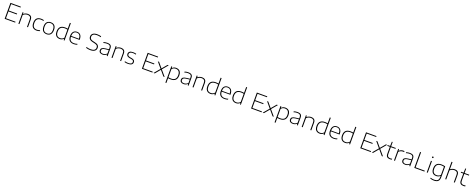

<svg xmlns="http://www.w3.org/2000/svg" viewBox="446 -4484 20638 8390"><g transform="rotate(20 10765.0 -289.0)"><path d="M105.5 0V-740H590V-698.5H151.5V-401H540V-359.5H151.5V-41.5H595V0Z M744 0V-540.5H783.5L787.5 -475H791.5Q833 -511 885.5 -529.8Q938 -548.5 994 -548.5Q1082.5 -548.5 1136.2 -502.2Q1190 -456 1190 -347V0H1144V-347.5Q1144 -434.5 1102.8 -470.2Q1061.5 -506 990 -506Q942 -506 887.2 -487.2Q832.5 -468.5 790 -422.5V0Z M1586.5 9Q1468.5 9 1403.8 -58.8Q1339 -126.5 1339 -270Q1339 -413 1408.2 -480.8Q1477.5 -548.5 1608 -548.5Q1640 -548.5 1672.8 -544.2Q1705.5 -540 1734 -531V-488.5Q1704 -497 1674 -502Q1644 -507 1609.5 -507Q1499 -507 1443 -451.8Q1387 -396.5 1387 -272Q1387 -145 1439.5 -88.8Q1492 -32.5 1591 -32.5Q1622 -32.5 1656.8 -39Q1691.5 -45.5 1734 -60V-17.5Q1662 9 1586.5 9Z M2057.5 9Q1984.5 9 1930 -20Q1875.5 -49 1845 -110.8Q1814.5 -172.5 1814.5 -270.5Q1814.5 -366.5 1845.2 -428Q1876 -489.5 1930.8 -519Q1985.5 -548.5 2057.5 -548.5Q2130.5 -548.5 2185.2 -519.8Q2240 -491 2270.2 -429.5Q2300.5 -368 2300.5 -270.5Q2300.5 -174.5 2269.5 -112.5Q2238.5 -50.5 2184 -20.8Q2129.5 9 2057.5 9ZM2057.5 -32.5Q2146.5 -32.5 2199.5 -86.8Q2252.5 -141 2252.5 -269.5Q2252.5 -356 2228.5 -408.2Q2204.5 -460.5 2160.8 -483.8Q2117 -507 2057.5 -507Q1968.5 -507 1915.5 -453.2Q1862.5 -399.5 1862.5 -271Q1862.5 -141.5 1915.5 -87Q1968.5 -32.5 2057.5 -32.5Z M2663.5 9Q2594.5 9 2540.8 -19Q2487 -47 2456.2 -106.2Q2425.5 -165.5 2425.5 -259Q2425.5 -549 2717.5 -549Q2752 -549 2784.8 -545.2Q2817.5 -541.5 2844 -536.5V-808H2890V0H2850L2846.5 -65H2842Q2810.5 -30.5 2764.5 -10.8Q2718.5 9 2663.5 9ZM2669.5 -33Q2717.5 -33 2763.2 -52.2Q2809 -71.5 2844 -118V-492Q2787.5 -507.5 2716.5 -507.5Q2594 -507.5 2533.8 -448.2Q2473.5 -389 2473.5 -264Q2473.5 -180 2497.8 -129.2Q2522 -78.5 2566 -55.8Q2610 -33 2669.5 -33Z M3314.5 9Q3188 9 3117.8 -58.5Q3047.5 -126 3047.5 -270Q3047.5 -409 3109 -478.8Q3170.5 -548.5 3277 -548.5Q3383.5 -548.5 3442 -478.5Q3500.5 -408.5 3500.5 -269.5V-252.5H3095.5Q3098.5 -136 3156.8 -83.8Q3215 -31.5 3318.5 -31.5Q3355 -31.5 3393.5 -38.5Q3432 -45.5 3473.5 -58.5V-17Q3390 9 3314.5 9ZM3276.5 -509.5Q3192 -509.5 3145 -457Q3098 -404.5 3095.5 -291H3454.5Q3451.5 -403.5 3406.5 -456.5Q3361.5 -509.5 3276.5 -509.5Z M4085.5 9Q4038 9 3986.2 1.2Q3934.5 -6.5 3886 -23V-66Q3940 -48 3991.2 -40.5Q4042.5 -33 4086.5 -33Q4201 -33 4256.8 -73.8Q4312.5 -114.5 4312.5 -193Q4312.5 -259 4268.8 -292.2Q4225 -325.5 4125 -345.5L4087 -352.5Q3978 -374 3927.2 -422Q3876.5 -470 3876.5 -549.5Q3876.5 -641 3943.2 -695Q4010 -749 4144 -749Q4243 -749 4328.5 -722.5V-679Q4237.5 -707 4142.5 -707Q4033 -707 3978.8 -666.8Q3924.5 -626.5 3924.5 -552Q3924.5 -486.5 3963.2 -451.5Q4002 -416.5 4097.5 -398L4135.5 -390.5Q4256 -367 4308.2 -320Q4360.5 -273 4360.5 -194.5Q4360.5 -96 4289 -43.5Q4217.5 9 4085.5 9Z M4657.5 8Q4574 8 4528.2 -30.2Q4482.5 -68.5 4482.5 -135.5Q4482.5 -202 4529.2 -239.2Q4576 -276.5 4682.5 -289L4845.5 -308.5V-364.5Q4845.5 -421.5 4826.2 -452.8Q4807 -484 4770.2 -495.8Q4733.5 -507.5 4680.5 -507.5Q4645.5 -507.5 4602.5 -501.5Q4559.5 -495.5 4515.5 -480V-521.5Q4551.5 -535 4596 -541.8Q4640.5 -548.5 4682 -548.5Q4748.5 -548.5 4795.2 -531.8Q4842 -515 4866.8 -474.8Q4891.5 -434.5 4891.5 -364V0H4851.5L4848 -65.5H4843.5Q4813 -33 4763 -12.5Q4713 8 4657.5 8ZM4531.5 -138.5Q4531.5 -88.5 4563 -60Q4594.5 -31.5 4662 -31.5Q4713 -31.5 4760.5 -51.5Q4808 -71.5 4845.5 -111.5V-270.5L4683 -251Q4600.5 -241 4566 -213.8Q4531.5 -186.5 4531.5 -138.5Z M5073.5 0V-540.5H5113L5117 -475H5121Q5162.5 -511 5215 -529.8Q5267.5 -548.5 5323.5 -548.5Q5412 -548.5 5465.8 -502.2Q5519.5 -456 5519.5 -347V0H5473.5V-347.5Q5473.5 -434.5 5432.2 -470.2Q5391 -506 5319.5 -506Q5271.5 -506 5216.8 -487.2Q5162 -468.5 5119.5 -422.5V0Z M5841 9Q5796 9 5756.2 4Q5716.5 -1 5678 -13V-54.5Q5724.5 -41 5763.2 -36Q5802 -31 5843.5 -31Q5936.5 -31 5975 -59.5Q6013.5 -88 6013.5 -139Q6013.5 -181 5990 -204.5Q5966.5 -228 5902.5 -239.5L5817.5 -254.5Q5738 -269 5704.2 -305Q5670.5 -341 5670.5 -398Q5670.5 -462.5 5721.5 -505.5Q5772.5 -548.5 5888.5 -548.5Q5961.5 -548.5 6029.5 -529.5V-488.5Q5990 -499.5 5957.2 -504Q5924.5 -508.5 5888.5 -508.5Q5792.5 -508.5 5755 -477.5Q5717.5 -446.5 5717.5 -399.5Q5717.5 -363.5 5739 -336.5Q5760.5 -309.5 5823.5 -298L5908.5 -283Q5989 -269 6024.8 -235.5Q6060.5 -202 6060.5 -143Q6060.5 -74 6007.2 -32.5Q5954 9 5841 9Z M6487.5 0V-740H6972V-698.5H6533.5V-401H6922V-359.5H6533.5V-41.5H6977V0Z M7027 0 7256.5 -272.5 7032 -540.5H7090.5L7286.5 -306L7483.5 -540.5H7540L7315 -273.5L7546 0H7487L7285.5 -240L7085 0Z M7659 220V-540.5H7699L7703.5 -474.5H7707Q7738.5 -509.5 7784.5 -529Q7830.5 -548.5 7885.5 -548.5Q7952.5 -548.5 8006.5 -522Q8060.5 -495.5 8092 -436.5Q8123.5 -377.5 8123.5 -280.5Q8123.5 9 7831.5 9Q7797 9 7764.2 5.5Q7731.5 2 7705 -2.5V220ZM7832.5 -32Q7955 -32 8015.2 -91.2Q8075.5 -150.5 8075.5 -276Q8075.5 -361.5 8050.2 -412.2Q8025 -463 7980.8 -484.8Q7936.5 -506.5 7879.5 -506.5Q7831.5 -506.5 7785.8 -487.2Q7740 -468 7705 -421.5V-47.5Q7761 -32 7832.5 -32Z M8425 8Q8341.5 8 8295.8 -30.2Q8250 -68.5 8250 -135.5Q8250 -202 8296.8 -239.2Q8343.5 -276.5 8450 -289L8613 -308.5V-364.5Q8613 -421.5 8593.8 -452.8Q8574.5 -484 8537.8 -495.8Q8501 -507.5 8448 -507.5Q8413 -507.5 8370 -501.5Q8327 -495.5 8283 -480V-521.5Q8319 -535 8363.5 -541.8Q8408 -548.5 8449.5 -548.5Q8516 -548.5 8562.8 -531.8Q8609.5 -515 8634.2 -474.8Q8659 -434.5 8659 -364V0H8619L8615.5 -65.5H8611Q8580.5 -33 8530.5 -12.5Q8480.5 8 8425 8ZM8299 -138.5Q8299 -88.5 8330.5 -60Q8362 -31.5 8429.5 -31.5Q8480.5 -31.5 8528 -51.5Q8575.5 -71.5 8613 -111.5V-270.5L8450.5 -251Q8368 -241 8333.5 -213.8Q8299 -186.5 8299 -138.5Z M8841 0V-540.5H8880.5L8884.5 -475H8888.5Q8930 -511 8982.5 -529.8Q9035 -548.5 9091 -548.5Q9179.5 -548.5 9233.2 -502.2Q9287 -456 9287 -347V0H9241V-347.5Q9241 -434.5 9199.8 -470.2Q9158.5 -506 9087 -506Q9039 -506 8984.2 -487.2Q8929.5 -468.5 8887 -422.5V0Z M9674 9Q9605 9 9551.2 -19Q9497.5 -47 9466.8 -106.2Q9436 -165.5 9436 -259Q9436 -549 9728 -549Q9762.5 -549 9795.2 -545.2Q9828 -541.5 9854.5 -536.5V-808H9900.5V0H9860.5L9857 -65H9852.5Q9821 -30.5 9775 -10.8Q9729 9 9674 9ZM9680 -33Q9728 -33 9773.8 -52.2Q9819.5 -71.5 9854.5 -118V-492Q9798 -507.5 9727 -507.5Q9604.5 -507.5 9544.2 -448.2Q9484 -389 9484 -264Q9484 -180 9508.2 -129.2Q9532.5 -78.5 9576.5 -55.8Q9620.5 -33 9680 -33Z M10325 9Q10198.5 9 10128.2 -58.5Q10058 -126 10058 -270Q10058 -409 10119.5 -478.8Q10181 -548.5 10287.5 -548.5Q10394 -548.5 10452.5 -478.5Q10511 -408.5 10511 -269.5V-252.5H10106Q10109 -136 10167.2 -83.8Q10225.5 -31.5 10329 -31.5Q10365.5 -31.5 10404 -38.5Q10442.5 -45.5 10484 -58.5V-17Q10400.5 9 10325 9ZM10287 -509.5Q10202.5 -509.5 10155.5 -457Q10108.5 -404.5 10106 -291H10465Q10462 -403.5 10417 -456.5Q10372 -509.5 10287 -509.5Z M10862 9Q10793 9 10739.2 -19Q10685.5 -47 10654.8 -106.2Q10624 -165.5 10624 -259Q10624 -549 10916 -549Q10950.5 -549 10983.2 -545.2Q11016 -541.5 11042.5 -536.5V-808H11088.5V0H11048.5L11045 -65H11040.5Q11009 -30.5 10963 -10.8Q10917 9 10862 9ZM10868 -33Q10916 -33 10961.8 -52.2Q11007.5 -71.5 11042.5 -118V-492Q10986 -507.5 10915 -507.5Q10792.5 -507.5 10732.2 -448.2Q10672 -389 10672 -264Q10672 -180 10696.2 -129.2Q10720.5 -78.5 10764.5 -55.8Q10808.5 -33 10868 -33Z M11564.5 0V-740H12049V-698.5H11610.5V-401H11999V-359.5H11610.5V-41.5H12054V0Z M12104 0 12333.5 -272.5 12109 -540.5H12167.5L12363.5 -306L12560.5 -540.5H12617L12392 -273.5L12623 0H12564L12362.5 -240L12162 0Z M12736 220V-540.5H12776L12780.5 -474.5H12784Q12815.5 -509.5 12861.5 -529Q12907.5 -548.5 12962.5 -548.5Q13029.5 -548.5 13083.5 -522Q13137.5 -495.5 13169 -436.5Q13200.5 -377.5 13200.5 -280.5Q13200.5 9 12908.5 9Q12874 9 12841.2 5.5Q12808.5 2 12782 -2.5V220ZM12909.5 -32Q13032 -32 13092.2 -91.2Q13152.5 -150.5 13152.5 -276Q13152.5 -361.5 13127.2 -412.2Q13102 -463 13057.8 -484.8Q13013.5 -506.5 12956.5 -506.5Q12908.5 -506.5 12862.8 -487.2Q12817 -468 12782 -421.5V-47.5Q12838 -32 12909.5 -32Z M13502 8Q13418.5 8 13372.8 -30.2Q13327 -68.5 13327 -135.5Q13327 -202 13373.8 -239.2Q13420.5 -276.5 13527 -289L13690 -308.5V-364.5Q13690 -421.5 13670.8 -452.8Q13651.5 -484 13614.8 -495.8Q13578 -507.5 13525 -507.5Q13490 -507.5 13447 -501.5Q13404 -495.5 13360 -480V-521.5Q13396 -535 13440.5 -541.8Q13485 -548.5 13526.5 -548.5Q13593 -548.5 13639.8 -531.8Q13686.5 -515 13711.2 -474.8Q13736 -434.5 13736 -364V0H13696L13692.5 -65.5H13688Q13657.5 -33 13607.5 -12.5Q13557.5 8 13502 8ZM13376 -138.5Q13376 -88.5 13407.5 -60Q13439 -31.5 13506.5 -31.5Q13557.5 -31.5 13605 -51.5Q13652.5 -71.5 13690 -111.5V-270.5L13527.5 -251Q13445 -241 13410.5 -213.8Q13376 -186.5 13376 -138.5Z M13918 0V-540.5H13957.5L13961.5 -475H13965.5Q14007 -511 14059.5 -529.8Q14112 -548.5 14168 -548.5Q14256.5 -548.5 14310.2 -502.2Q14364 -456 14364 -347V0H14318V-347.5Q14318 -434.5 14276.8 -470.2Q14235.5 -506 14164 -506Q14116 -506 14061.2 -487.2Q14006.5 -468.5 13964 -422.5V0Z M14751 9Q14682 9 14628.2 -19Q14574.5 -47 14543.8 -106.2Q14513 -165.5 14513 -259Q14513 -549 14805 -549Q14839.5 -549 14872.2 -545.2Q14905 -541.5 14931.5 -536.5V-808H14977.5V0H14937.5L14934 -65H14929.5Q14898 -30.5 14852 -10.8Q14806 9 14751 9ZM14757 -33Q14805 -33 14850.8 -52.2Q14896.5 -71.5 14931.5 -118V-492Q14875 -507.5 14804 -507.5Q14681.5 -507.5 14621.2 -448.2Q14561 -389 14561 -264Q14561 -180 14585.2 -129.2Q14609.5 -78.5 14653.5 -55.8Q14697.5 -33 14757 -33Z M15402 9Q15275.5 9 15205.2 -58.5Q15135 -126 15135 -270Q15135 -409 15196.5 -478.8Q15258 -548.5 15364.5 -548.5Q15471 -548.5 15529.5 -478.5Q15588 -408.5 15588 -269.5V-252.5H15183Q15186 -136 15244.2 -83.8Q15302.5 -31.5 15406 -31.5Q15442.5 -31.5 15481 -38.5Q15519.5 -45.5 15561 -58.5V-17Q15477.5 9 15402 9ZM15364 -509.5Q15279.5 -509.5 15232.5 -457Q15185.5 -404.5 15183 -291H15542Q15539 -403.5 15494 -456.5Q15449 -509.5 15364 -509.5Z M15939 9Q15870 9 15816.2 -19Q15762.5 -47 15731.8 -106.2Q15701 -165.5 15701 -259Q15701 -549 15993 -549Q16027.5 -549 16060.2 -545.2Q16093 -541.5 16119.5 -536.5V-808H16165.5V0H16125.5L16122 -65H16117.5Q16086 -30.5 16040 -10.8Q15994 9 15939 9ZM15945 -33Q15993 -33 16038.8 -52.2Q16084.5 -71.5 16119.5 -118V-492Q16063 -507.5 15992 -507.5Q15869.5 -507.5 15809.2 -448.2Q15749 -389 15749 -264Q15749 -180 15773.2 -129.2Q15797.5 -78.5 15841.5 -55.8Q15885.5 -33 15945 -33Z M16641.5 0V-740H17126V-698.5H16687.5V-401H17076V-359.5H16687.5V-41.5H17131V0Z M17181 0 17410.5 -272.5 17186 -540.5H17244.5L17440.5 -306L17637.5 -540.5H17694L17469 -273.5L17700 0H17641L17439.5 -240L17239 0Z M18020.5 9Q17933 9 17884.2 -35.2Q17835.5 -79.5 17835.5 -173.5V-499.5H17717.5V-540.5H17835.5L17842 -740H17881.5V-540.5H18097.5V-499.5H17881.5V-182Q17881.5 -101.5 17919.2 -67.2Q17957 -33 18026.5 -33Q18061.5 -33 18109 -43.5V-1Q18083.5 5 18063.5 7Q18043.5 9 18020.5 9Z M18210 0V-540.5H18249.5L18253.5 -467.5H18258Q18291.5 -503.5 18343 -524.2Q18394.5 -545 18445.5 -545Q18461 -545 18473.8 -544Q18486.5 -543 18502 -540V-495.5Q18488.5 -498 18474.2 -499Q18460 -500 18444.5 -500Q18415.5 -500 18381 -491.2Q18346.5 -482.5 18313.8 -464Q18281 -445.5 18256 -416V0Z M18728 8Q18644.5 8 18598.8 -30.2Q18553 -68.5 18553 -135.5Q18553 -202 18599.8 -239.2Q18646.5 -276.5 18753 -289L18916 -308.5V-364.5Q18916 -421.5 18896.8 -452.8Q18877.5 -484 18840.8 -495.8Q18804 -507.5 18751 -507.5Q18716 -507.5 18673 -501.5Q18630 -495.5 18586 -480V-521.5Q18622 -535 18666.5 -541.8Q18711 -548.5 18752.5 -548.5Q18819 -548.5 18865.8 -531.8Q18912.5 -515 18937.2 -474.8Q18962 -434.5 18962 -364V0H18922L18918.5 -65.5H18914Q18883.5 -33 18833.5 -12.5Q18783.5 8 18728 8ZM18602 -138.5Q18602 -88.5 18633.5 -60Q18665 -31.5 18732.5 -31.5Q18783.5 -31.5 18831 -51.5Q18878.5 -71.5 18916 -111.5V-270.5L18753.5 -251Q18671 -241 18636.5 -213.8Q18602 -186.5 18602 -138.5Z M19154 0V-740H19200.5V-42H19626V0Z M19733 0V-540.5H19779V0ZM19756 -675.5Q19739 -675.5 19728.8 -685Q19718.5 -694.5 19718.5 -711Q19718.5 -727.5 19728.8 -737.5Q19739 -747.5 19756 -747.5Q19773 -747.5 19783.2 -737.5Q19793.5 -727.5 19793.5 -711Q19793.5 -694.5 19783.2 -685Q19773 -675.5 19756 -675.5Z M20147 230Q20108 230 20060.2 222.8Q20012.5 215.5 19972 201V159Q20020 174.5 20063.2 181.5Q20106.5 188.5 20147 188.5Q20254 188.5 20304.5 143.8Q20355 99 20355 -12.5V-63H20351.5Q20319.5 -30 20273.2 -10.8Q20227 8.5 20169.5 8.5Q20104 8.5 20051.2 -18.5Q19998.5 -45.5 19967.5 -104.2Q19936.5 -163 19936.5 -259Q19936.5 -548.5 20224.5 -548.5Q20314.5 -548.5 20401 -524V-18Q20401 115 20337.2 172.5Q20273.5 230 20147 230ZM20176.5 -34Q20225.5 -34 20272.8 -52.2Q20320 -70.5 20355 -113V-491Q20328.5 -498 20294.2 -502.8Q20260 -507.5 20219.5 -507.5Q20103 -507.5 20043.8 -448.2Q19984.5 -389 19984.5 -264Q19984.5 -178.5 20009.5 -128Q20034.5 -77.5 20078 -55.8Q20121.5 -34 20176.5 -34Z M20592 0V-808H20638V-476.5H20641.5Q20682 -512 20734 -530.2Q20786 -548.5 20843.5 -548.5Q20931 -548.5 20984.5 -503.2Q21038 -458 21038 -351V0H20992V-349Q20992 -436.5 20949.8 -470.8Q20907.5 -505 20838 -505Q20785.5 -505 20732.2 -485.2Q20679 -465.5 20638 -421.5V0Z M21436 9Q21348.5 9 21299.8 -35.2Q21251 -79.5 21251 -173.5V-499.5H21133V-540.5H21251L21257.5 -740H21297V-540.5H21513V-499.5H21297V-182Q21297 -101.5 21334.8 -67.2Q21372.5 -33 21442 -33Q21477 -33 21524.5 -43.5V-1Q21499 5 21479 7Q21459 9 21436 9Z"/></g></svg>

Font: Encode Sans Expanded Expanded ExtraLight
Style: Regular
Weight: 200
Width: 7
Designer: Multiple Designers
Foundry: Impallari Type
Version: Version 3.000; ttfautohint (v1.8.3) -l 8 -r 50 -G 200 -x 14 